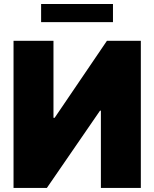

<svg xmlns="http://www.w3.org/2000/svg" viewBox="-20 -929 763 949"><path d="M46.9 -727.3V0H211.6L474.4 -382.1H478.7V0H676.1V-727.3H508.5L250 -346.6H244.3V-727.3ZM538.4 -909.1V-819.6H183.2V-909.1Z"/></svg>

Font: Inter UI Black
Style: Regular
Weight: 900
Designer: Rasmus Andersson
Foundry: rsms
Version: 3.2;8d6f07862